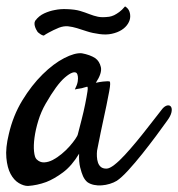

<svg xmlns="http://www.w3.org/2000/svg" viewBox="-35 -582 571 616"><path d="M501 -194.3Q487.3 -174.8 465.8 -146Q444.3 -117.2 421.4 -88.4Q398.4 -59.6 376.5 -35.6Q354.5 -11.7 339.8 -2Q330.1 3.9 317.4 7.8Q304.7 11.7 291.5 12.7Q278.3 13.7 266.6 11.2Q254.9 8.8 246.1 2.9Q237.3 -3.9 231.4 -16.6Q226.6 -27.3 222.2 -44.9Q217.8 -62.5 218.8 -88.9Q195.3 -49.8 167 -28.8Q138.7 -7.8 113.3 2Q84 12.7 54.7 14.6Q41 14.6 25.4 5.4Q9.8 -3.9 -1 -23.9Q-11.7 -43.9 -14.6 -75.7Q-17.6 -107.4 -6.8 -151.4Q6.8 -210.9 36.6 -259.8Q66.4 -308.6 101.6 -343.3Q136.7 -377.9 170.9 -395.5Q205.1 -413.1 227.5 -411.1Q253.9 -406.2 270.5 -395.5Q284.2 -385.7 288.6 -366.7Q293 -347.7 272.5 -316.4Q286.1 -319.3 295.4 -320.3Q304.7 -321.3 309.6 -321.3Q315.4 -321.3 317.4 -320.3Q318.4 -318.4 318.4 -312Q318.4 -305.7 315.4 -289.1Q312.5 -272.5 306.6 -244.1Q300.8 -215.8 291 -170.9Q289.1 -162.1 287.6 -154.8Q286.1 -147.5 284.7 -140.1Q283.2 -132.8 281.2 -123Q279.3 -113.3 276.4 -98.6Q275.4 -89.8 275.9 -79.6Q276.4 -69.3 279.3 -60.5Q282.2 -51.8 288.6 -46.4Q294.9 -41 306.6 -41Q316.4 -41 332 -53.2Q347.7 -65.4 365.2 -84.5Q382.8 -103.5 401.9 -126.5Q420.9 -149.4 437.5 -170.9Q454.1 -192.4 467.3 -209Q480.5 -225.6 486.3 -233.4Q494.1 -242.2 502 -243.7Q509.8 -245.1 513.7 -239.3Q517.6 -233.4 515.1 -221.7Q512.7 -210 501 -194.3ZM214.8 -151.4Q219.7 -170.9 226.6 -197.3Q233.4 -223.6 238.3 -248Q243.2 -272.5 245.6 -288.6Q248 -304.7 244.1 -303.7Q239.3 -302.7 233.4 -300.8Q228.5 -298.8 220.7 -297.9Q212.9 -296.9 205.1 -294.9Q212.9 -310.5 214.4 -320.8Q215.8 -331.1 214.8 -336.9Q213.9 -343.8 210.9 -347.7Q200.2 -356.4 173.3 -333.5Q146.5 -310.5 111.3 -249Q96.7 -223.6 87.9 -194.8Q79.1 -166 75.7 -140.6Q72.3 -115.2 74.2 -96.2Q76.2 -77.1 82 -71.3Q92.8 -60.5 106.4 -61Q120.1 -61.5 134.3 -68.8Q148.4 -76.2 162.6 -87.9Q176.8 -99.6 188 -112.3Q199.2 -125 206.5 -135.7Q213.9 -146.5 214.8 -151.4ZM366.2 -561.5Q382.8 -551.8 382.8 -529.3Q382.8 -517.6 375.5 -505.9Q368.2 -494.1 355 -485.8Q341.8 -477.5 323.7 -473.6Q305.7 -469.7 284.2 -472.7Q261.7 -475.6 244.1 -481.4Q226.6 -487.3 211.9 -491.7Q197.3 -496.1 183.6 -497.6Q169.9 -499 154.3 -493.2Q145.5 -489.3 136.7 -485.4Q128.9 -481.4 120.6 -477.1Q112.3 -472.7 105.5 -467.8Q99.6 -468.8 95.7 -471.7Q91.8 -474.6 88.9 -476.6Q85 -479.5 84 -482.4Q80.1 -488.3 78.1 -494.1Q76.2 -499 75.7 -504.9Q75.2 -510.7 78.1 -515.6Q89.8 -531.2 106.9 -539.1Q124 -546.9 140.6 -549.8Q159.2 -553.7 179.7 -552.7Q206.1 -551.8 222.2 -546.9Q238.3 -542 252 -536.6Q265.6 -531.2 279.3 -528.3Q293 -525.4 315.4 -528.3Q322.3 -529.3 331.1 -533.2Q338.9 -537.1 347.7 -543.5Q356.4 -549.8 366.2 -561.5Z"/></svg>

Font: Satisfy
Style: Regular
Weight: 400
Designer: Font Diner, Inc
Foundry: Font Diner, Inc
Version: Version 1.000